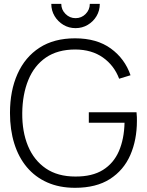

<svg xmlns="http://www.w3.org/2000/svg" viewBox="-20 -926 736 962"><path d="M358.5 -785Q325 -785 297.5 -801.5Q270 -818 253.5 -845.5Q237 -873 237 -906.5H287Q287 -877.5 308.2 -856.2Q329.5 -835 358.5 -835Q388.5 -835 409.2 -856.2Q430 -877.5 430 -906.5H480Q480 -873 463.8 -845.5Q447.5 -818 419.8 -801.5Q392 -785 358.5 -785ZM356 15Q277.5 15 216.8 -12Q156 -39 114.5 -88.5Q73 -138 51.5 -207Q30 -276 30 -360Q30 -471.5 67.8 -555.8Q105.5 -640 178 -687Q250.5 -734 356 -734Q465 -734 535.2 -683Q605.5 -632 634 -549L577 -531.5Q552 -598 495.8 -637.8Q439.5 -677.5 357.5 -678Q269 -678 210.2 -637.8Q151.5 -597.5 122 -525.5Q92.5 -453.5 91.5 -360Q90.5 -266.5 120.2 -194.8Q150 -123 209.5 -82.2Q269 -41.5 357.5 -41.5Q442 -41 495.8 -74.5Q549.5 -108 575.8 -168.8Q602 -229.5 604 -311H425V-363.5H664Q665.5 -351 665.8 -339Q666 -327 666 -320.5Q666 -225 632.8 -149Q599.5 -73 530.8 -29Q462 15 356 15Z"/></svg>

Font: Manrope ExtraLight Light
Style: Regular
Weight: 300
Version: Version 4.504